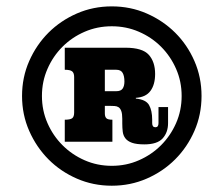

<svg xmlns="http://www.w3.org/2000/svg" viewBox="-20 -759 708 608"><path d="M49.8 -455.1Q49.8 -514.2 72.5 -565.7Q95.2 -617.2 133.5 -655.5Q171.9 -693.8 223.4 -716.3Q274.9 -738.8 334 -738.8Q393.1 -738.8 444.6 -716.3Q496.1 -693.8 534.7 -655.5Q573.2 -617.2 595.7 -565.7Q618.2 -514.2 618.2 -455.1Q618.2 -396 595.7 -344.5Q573.2 -293 534.7 -254.4Q496.1 -215.8 444.6 -193.4Q393.1 -170.9 334 -170.9Q274.9 -170.9 223.4 -193.4Q171.9 -215.8 133.5 -254.4Q95.2 -293 72.5 -344.5Q49.8 -396 49.8 -455.1ZM112.8 -455.1Q112.8 -409.2 130.4 -369.1Q147.9 -329.1 178 -299.1Q208 -269 248 -251.5Q288.1 -233.9 334 -233.9Q379.9 -233.9 419.9 -251.5Q460 -269 490 -299.1Q520 -329.1 537.6 -369.1Q555.2 -409.2 555.2 -455.1Q555.2 -501 537.6 -541Q520 -581.1 490 -611.1Q460 -641.1 419.9 -658.4Q379.9 -675.8 334 -675.8Q288.1 -675.8 248 -658.4Q208 -641.1 178 -611.1Q147.9 -581.1 130.4 -541Q112.8 -501 112.8 -455.1ZM185.1 -310.1V-379.9Q202.1 -379.9 208.5 -384.5Q214.8 -389.2 214.8 -402.8V-515.1Q214.8 -527.8 208.5 -533Q202.1 -538.1 185.1 -538.1V-607.9H377Q431.2 -607.9 451.2 -585.4Q471.2 -563 471.2 -524.9Q471.2 -491.2 456.5 -471.2Q441.9 -451.2 410.2 -449.2V-446.8Q441.9 -443.8 451.9 -426.5Q461.9 -409.2 461.9 -379.9V-369.1Q461.9 -356 472.2 -356Q481.9 -356 481.9 -369.1V-419.9H512.2V-369.1Q512.2 -339.8 495.1 -320.8Q478 -301.8 437 -301.8Q412.1 -301.8 397.9 -306.9Q383.8 -312 377 -321Q370.1 -330.1 368.7 -342Q367.2 -354 367.2 -368.2V-382.8Q367.2 -398.9 364 -407.5Q360.8 -416 355.5 -419.4Q350.1 -422.9 342.5 -423.3Q335 -423.8 326.2 -423.8H312V-399.9Q312 -389.2 316.9 -384.5Q321.8 -379.9 335.9 -379.9V-310.1ZM312 -470.2H348.1Q362.8 -470.2 368.4 -478.5Q374 -486.8 374 -501Q374 -518.1 368.4 -528.1Q362.8 -538.1 348.1 -538.1H312Z"/></svg>

Font: Ultra
Style: Regular
Weight: 400
Designer: Astigmatic (AOETI)
Foundry: Astigmatic (AOETI)
Version: Version 1.001